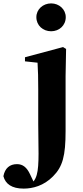

<svg xmlns="http://www.w3.org/2000/svg" viewBox="-124 -839 491 1130"><path d="M177 -655C224 -655 263 -689 263 -738C263 -784 224 -819 177 -819C129 -819 90 -784 90 -738C90 -689 129 -655 177 -655ZM15 271C68 271 133 255 188 199C245 142 262 78 262 -68V-392L265 -551L247 -562L23 -502V-478L97 -470C100 -423 101 -378 101 -313V-111C101 17 109 133 92 191C87 208 81 219 73 229L53 187C34 146 10 127 -24 127C-67 127 -95 151 -104 198C-92 244 -54 271 15 271Z"/></svg>

Font: Noto Serif CJK SC Black
Style: Regular
Weight: 900
Designer: Ryoko NISHIZUKA 西塚涼子 (kana & ideographs); Frank Grießhammer (Latin, Greek & Cyrillic); Wenlong ZHANG 张文龙 (bopomofo); San
Foundry: Adobe
Version: Version 2.001;hotconv 1.1.0;makeotfexe 2.6.0